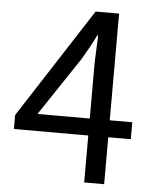

<svg xmlns="http://www.w3.org/2000/svg" viewBox="-53 -778 660 823"><g transform="rotate(5 277.5 -367.0)"><path d="M115 -275H340V-500Q340 -527 342 -566Q344 -605 345 -633H341Q328 -606 313 -579Q298 -552 282 -525ZM340 0V-202H20V-262L325 -734H426V-275H523V-202H426V0Z"/></g></svg>

Font: Chiron Sans HK TT
Style: Regular
Weight: 400
Designer: Ryoko NISHIZUKA 西塚涼子 (kana, bopomofo & ideographs); Paul D. Hunt (Latin, Greek & Cyrillic); Sandoll Communications 산돌커뮤니
Foundry: Adobe
Version: Version 2.022;hotconv 1.0.109;makeotfexe 2.5.65596